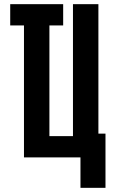

<svg xmlns="http://www.w3.org/2000/svg" viewBox="-20 -755 540 921"><path d="M366 146V0H95V-633H29V-735H283V-633H217V-102H330V-735H452V-114H486V146Z"/></svg>

Font: Iosevka SS18 Heavy
Style: Regular
Weight: 900
Monospace: yes
Designer: Belleve Invis
Foundry: Belleve Invis
Version: Version 25.1.1; ttfautohint (v1.8.4)